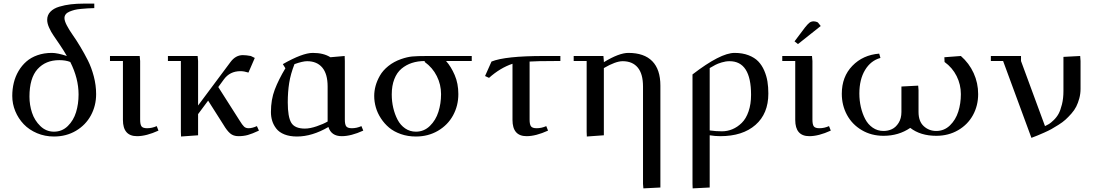

<svg xmlns="http://www.w3.org/2000/svg" viewBox="-20 -749 6076 1063"><path d="M47.9 -217.8Q47.9 -255.9 56.4 -290.8Q64.9 -325.7 82.8 -356Q100.6 -386.2 126 -408.4Q151.4 -430.7 187.5 -443.4Q223.6 -456.1 267.1 -456.1Q297.9 -456.1 350.1 -439Q335 -465.8 313 -498.5Q291 -531.2 276.9 -551.5Q262.7 -571.8 252 -595.7Q241.2 -619.6 241.2 -639.2Q241.2 -665.5 259 -684.1Q276.9 -702.6 307.9 -711.9Q338.9 -721.2 371.8 -725.1Q404.8 -729 443.8 -729H502V-704.1Q479.5 -703.6 464.6 -702.6Q449.7 -701.7 428.2 -699.7Q406.7 -697.8 392.6 -694.1Q378.4 -690.4 364.5 -684.6Q350.6 -678.7 343.8 -669.7Q336.9 -660.6 336.9 -648.9Q336.9 -633.3 349.9 -608.4Q362.8 -583.5 382.3 -555.9Q401.9 -528.3 424.6 -490.5Q447.3 -452.6 466.8 -414.1Q486.3 -375.5 499.3 -326.2Q512.2 -276.9 512.2 -228Q512.2 -163.6 483.2 -110.1Q454.1 -56.6 400.4 -24.9Q346.7 6.8 278.8 6.8Q228.5 6.8 184.8 -11.7Q141.1 -30.3 111.3 -61.5Q81.5 -92.8 64.7 -133.3Q47.9 -173.8 47.9 -217.8ZM143.1 -213.9Q143.1 -168 157.2 -125Q171.4 -82 203.4 -51Q235.4 -20 278.8 -20Q323.7 -20 355.5 -51.3Q387.2 -82.5 401.1 -127.9Q415 -173.3 415 -226.1Q415 -314.9 369.1 -405.8Q343.8 -416 308.1 -416Q232.9 -416 188 -366.5Q143.1 -316.9 143.1 -213.9Z M588.9 -411.1V-439H753.4L755.9 -411.1V-86.9Q755.9 -59.1 763.7 -49.1Q771.5 -39.1 794.4 -39.1Q821.8 -39.1 847.7 -50.8L857.4 -25.9Q790 4.9 738.8 4.9Q660.6 4.9 660.6 -85V-411.1Z M909.7 -411.1V-439H1074.2L1076.7 -411.1V-165L1256.3 -405.8Q1284.7 -443.8 1324.2 -443.8Q1343.3 -443.8 1368.7 -439L1390.6 -428.2L1355.5 -347.2Q1331.1 -355 1311.5 -355Q1252.4 -355 1219.2 -309.1L1188.5 -267.1L1305.7 -83Q1321.8 -56.6 1331.3 -47.9Q1340.8 -39.1 1356.4 -39.1Q1376.5 -39.1 1402.3 -50.8L1413.6 -25.9Q1376 -8.3 1352.3 -1.7Q1328.6 4.9 1300.3 4.9Q1272 4.9 1254.2 -10.5Q1236.3 -25.9 1217.3 -58.1L1132.3 -191.9L1076.7 -117.2V0L982.4 6.8L981.4 -19V-411.1Z M1480 -128.9Q1480 -197.3 1501.2 -252.9Q1522.5 -308.6 1560.1 -371.1L1545.9 -394Q1654.8 -456.1 1711.9 -456.1Q1771.5 -456.1 1809.1 -432.1L1888.2 -439L1889.2 -411.1V-86.9Q1889.2 -59.1 1897.2 -49.1Q1905.3 -39.1 1928.2 -39.1Q1955.1 -39.1 1981 -50.8L1991.2 -25.9Q1923.8 4.9 1872.1 4.9Q1814 4.9 1798.3 -45.9Q1708 6.8 1624 6.8Q1584 6.8 1554.7 -4.9Q1525.4 -16.6 1509.8 -36.9Q1494.1 -57.1 1487.1 -79.8Q1480 -102.5 1480 -128.9ZM1573.2 -182.1Q1573.2 -102.1 1592.5 -69.6Q1611.8 -37.1 1668 -37.1Q1696.3 -37.1 1733.4 -49.8Q1770.5 -62.5 1793.9 -76.2V-270Q1793.9 -339.8 1764.2 -375Q1734.4 -410.2 1680.2 -410.2Q1655.8 -410.2 1610.4 -394Q1588.9 -339.4 1581.1 -289.8Q1573.2 -240.2 1573.2 -182.1Z M2051.8 -217.8Q2051.8 -245.1 2059.3 -273.2Q2066.9 -301.3 2083.3 -330.1Q2099.6 -358.9 2129.9 -383.3Q2160.2 -407.7 2200.7 -421.9Q2234.4 -433.6 2261.7 -436.3Q2289.1 -439 2347.7 -439H2591.8V-411.1H2449.7Q2477.1 -380.4 2497.3 -333.7Q2517.6 -287.1 2517.6 -228Q2517.6 -163.6 2488.3 -110.1Q2459 -56.6 2404.8 -24.9Q2350.6 6.8 2282.7 6.8Q2237.8 6.8 2199.5 -6.6Q2161.1 -20 2134.5 -42.2Q2107.9 -64.5 2088.9 -93.8Q2069.8 -123 2060.8 -154.5Q2051.8 -186 2051.8 -217.8ZM2148.9 -226.1Q2148.9 -187.5 2157.2 -151.9Q2165.5 -116.2 2181.2 -86.2Q2196.8 -56.2 2223.1 -38.1Q2249.5 -20 2282.7 -20Q2327.6 -20 2360.1 -51.8Q2392.6 -83.5 2407.2 -129.6Q2421.9 -175.8 2421.9 -228Q2421.9 -280.8 2398.4 -327.6Q2375 -374.5 2331.5 -405.8V-411.1Q2293 -411.1 2260.7 -400.6Q2228.5 -390.1 2202.9 -368.7Q2177.2 -347.2 2163.1 -310.8Q2148.9 -274.4 2148.9 -226.1Z M2665.5 -328.1 2701.2 -408.2Q2776.9 -439 2992.2 -439H3082.5V-411.1H3048.3Q2953.1 -411.1 2912.1 -408.2V-86.9Q2912.1 -59.1 2920.2 -49.1Q2928.2 -39.1 2951.2 -39.1Q2978.5 -39.1 3004.4 -50.8L3014.2 -25.9Q2946.8 4.9 2895.5 4.9Q2817.4 4.9 2817.4 -85V-396Q2749 -373 2687.5 -317.9Z M3156.2 -411.1V-439H3320.8L3323.2 -411.1V-404.8Q3407.2 -456.1 3459 -456.1Q3546.4 -456.1 3591.3 -410.2Q3636.2 -364.3 3636.2 -274.9V289.1L3542 293.9L3540 269V-270Q3540 -340.3 3510.7 -375.2Q3481.4 -410.2 3427.2 -410.2Q3388.7 -410.2 3323.2 -372.1V0L3229 6.8L3228 -19V-411.1Z M3814 269V-336.9Q3968.8 -456.1 4046.9 -456.1Q4090.8 -456.1 4124.3 -443.1Q4157.7 -430.2 4178 -409.2Q4198.2 -388.2 4211.2 -358.2Q4224.1 -328.1 4229 -297.6Q4233.9 -267.1 4233.9 -231Q4233.9 -119.6 4162.6 -57.4Q4091.3 4.9 3967.8 4.9Q3939 4.9 3909.2 0V289.1L3814.9 293.9ZM3909.2 -26.9Q3942.9 -22 3977.1 -22Q4007.3 -22 4035.2 -33.7Q4063 -45.4 4086.7 -68.6Q4110.4 -91.8 4124.3 -132.1Q4138.2 -172.4 4138.2 -224.1Q4138.2 -410.2 4019 -410.2Q3997.6 -410.2 3975.3 -403.3Q3953.1 -396.5 3941.2 -390.1Q3929.2 -383.8 3909.2 -372.1Z M4311 -411.1V-439H4475.6L4478 -411.1V-86.9Q4478 -59.1 4485.8 -49.1Q4493.7 -39.1 4516.6 -39.1Q4543.9 -39.1 4569.8 -50.8L4579.6 -25.9Q4512.2 4.9 4460.9 4.9Q4382.8 4.9 4382.8 -85V-411.1ZM4378.9 -520 4437 -597.2Q4452.6 -616.7 4462.2 -623.8Q4471.7 -630.9 4485.8 -630.9Q4491.2 -630.9 4497.1 -629.2Q4502.9 -627.4 4505.9 -626L4508.8 -624L4523.9 -605L4397.9 -504.9Z M4640.6 -230Q4640.6 -324.2 4699 -384.5Q4757.3 -444.8 4847.7 -452.1L4854.5 -428.2Q4800.8 -413.6 4769.3 -361.3Q4737.8 -309.1 4737.8 -231Q4737.8 -192.4 4746.1 -156.2Q4754.4 -120.1 4770 -90.1Q4785.6 -60.1 4812 -42Q4838.4 -23.9 4871.6 -23.9Q4896.5 -23.9 4918 -33.9Q4939.5 -43.9 4955.1 -68.6Q4970.7 -93.3 4970.7 -128.9V-270L5063.5 -274.9L5065.4 -250V-128.9Q5065.4 -76.7 5094.5 -50.3Q5123.5 -23.9 5163.6 -23.9Q5207.5 -23.9 5239.3 -54.7Q5271 -85.4 5285.4 -130.6Q5299.8 -175.8 5299.8 -228Q5299.8 -280.8 5276.4 -327.6Q5252.9 -374.5 5209.5 -405.8L5208.5 -432.1L5299.8 -439Q5345.7 -398.9 5370.6 -344.2Q5395.5 -289.6 5395.5 -228Q5395.5 -164.1 5366.7 -111.6Q5337.9 -59.1 5284.4 -28.1Q5231 2.9 5163.6 2.9Q5076.2 2.9 5019.5 -41Q4955.6 2.9 4871.6 2.9Q4804.2 2.9 4751 -28.6Q4697.8 -60.1 4669.2 -113Q4640.6 -166 4640.6 -230Z M5465.8 -411.1V-439H5632.8V-411.1L5765.6 -50.8Q5778.8 -57.1 5787.8 -62.5Q5796.9 -67.9 5813.5 -83.7Q5830.1 -99.6 5840.6 -118.7Q5851.1 -137.7 5859.4 -170.9Q5867.7 -204.1 5867.7 -245.1V-434.1L5960.4 -439L5962.4 -411.1V-256.8Q5962.4 -230 5955.6 -204.6Q5948.7 -179.2 5938.7 -159.2Q5928.7 -139.2 5911.6 -119.9Q5894.5 -100.6 5878.9 -86.4Q5863.3 -72.3 5840.3 -57.9Q5817.4 -43.5 5801.3 -34.4Q5785.2 -25.4 5760.7 -14.6Q5736.3 -3.9 5723.9 1.2Q5711.4 6.3 5690.4 14.2L5533.7 -411.1Z"/></svg>

Font: Dehuti Alt
Style: Bold
Weight: 700
Version: Version 1.2